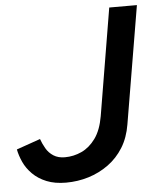

<svg xmlns="http://www.w3.org/2000/svg" viewBox="-64 -744 655 802"><g transform="rotate(-5 264.0 -343.5)"><path d="M181 13Q134 13 99.5 -1Q65 -15 41.5 -38.5Q18 -62 5.5 -89.5Q-7 -117 -12 -143L88 -178Q95 -158 106.5 -138Q118 -118 137.5 -105.5Q157 -93 185 -93Q222 -93 255.5 -108.5Q289 -124 314 -158.5Q339 -193 349 -251L424 -700H540L457 -207Q448 -152 422.5 -111Q397 -70 359 -42.5Q321 -15 275.5 -1Q230 13 181 13Z"/></g></svg>

Font: Figtree SemiBold
Style: Italic
Weight: 600
Italic angle: -9.5°
Foundry: Erik Kennedy
Version: Version 2.001;gftools[0.9.30]